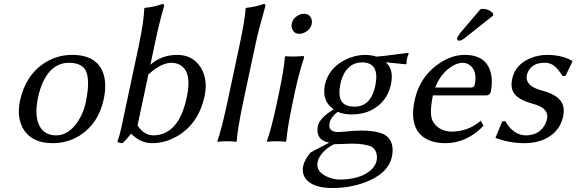

<svg xmlns="http://www.w3.org/2000/svg" viewBox="-20 -718 2930 976"><path d="M81.5 -205.1Q109.9 -337.9 210.9 -400.9Q272.9 -439 347.2 -439Q477.1 -439 507.3 -337.9Q522.5 -285.2 507.3 -213.9Q481 -89.8 384.8 -28.8Q322.8 9.8 248 9.8Q133.8 9.8 92.3 -73.7Q65.9 -129.9 81.5 -205.1ZM332 -398.9Q230 -398.9 185.5 -267.6Q178.2 -245.6 173.3 -222.2Q150.4 -113.8 191.4 -61.5Q217.8 -30.3 265.1 -29.8Q329.1 -29.8 377 -102.1Q404.3 -144 415.5 -195.8Q444.3 -332 405.8 -373.5Q381.3 -398.4 332 -398.9Z M679.2 -81.1Q701.2 -43.9 738.3 -32.7Q748 -30.3 756.3 -29.8Q877.4 -29.8 921.4 -190.9Q925.8 -207 929.7 -224.1Q958 -358.4 890.1 -390.6Q872.6 -398.4 852.1 -398.9Q808.6 -398.9 755.9 -357.9Q745.6 -350.1 734.4 -339.8ZM768.1 -500 744.6 -389.2Q801.8 -439 880.4 -439Q960.4 -439 1001 -374Q1037.1 -314.5 1020.5 -231.9Q989.7 -85.9 875 -22.5Q815.9 9.8 753.9 9.8Q695.3 9.8 648.9 -36.1Q647 -38.1 646.5 -39.1Q623.5 -8.8 603 9.8Q583.5 9.3 576.7 2Q587.4 -25.4 597.7 -73.2L684.6 -481.9Q711.4 -608.4 713.4 -674.8L716.3 -678.2Q762.7 -682.1 807.1 -698.2Q814.9 -696.3 814.5 -688Q791 -608.9 768.1 -500Z M1136.2 -200.2 1196.3 -481.9Q1226.6 -625 1228.5 -674.8L1231 -678.2Q1277.3 -682.1 1322.3 -698.2Q1330.1 -696.3 1329.1 -688Q1294.4 -565.9 1280.3 -500L1216.3 -200.2Q1188 -65.9 1183.1 0L1180.2 2.9Q1162.6 0 1133.8 0Q1105 0 1086.4 2.9L1085 0Q1107.4 -65.4 1136.2 -200.2Z M1462.9 -597.2Q1469.2 -627.4 1501 -642.6Q1512.7 -647.9 1524.4 -647.9Q1553.7 -647.9 1563.5 -621.1Q1566.9 -608.9 1564.9 -597.2Q1558.6 -566.9 1526.4 -551.8Q1514.2 -546.4 1502.9 -545.9Q1473.6 -545.9 1464.4 -573.2Q1460.4 -585.4 1462.9 -597.2ZM1396 -234.9Q1424.3 -367.7 1428.2 -429.2L1430.7 -432.1Q1472.7 -428.7 1518.1 -433.1Q1525.4 -433.1 1525.4 -429.2Q1525.4 -426.3 1524.9 -422.9Q1497.6 -337.4 1479 -251L1464.4 -180.2Q1441.4 -70.8 1435.1 0L1432.1 2.9Q1414.6 0 1385.7 0Q1356.9 0 1338.4 2.9L1336.9 0Q1360.4 -68.4 1384.3 -180.2Z M1594.7 104Q1583 159.7 1654.8 185.1Q1682.6 194.8 1706.1 194.8Q1806.2 194.8 1861.8 149.9Q1887.7 127.9 1894 101.1Q1903.3 52.2 1870.6 28.8Q1837.4 12.2 1768.1 12.2Q1762.7 12.2 1738.3 13.2Q1695.8 15.1 1678.2 15.1Q1625.5 41 1602.5 83.5Q1596.7 94.7 1594.7 104ZM1967.3 -289.1Q1948.2 -200.2 1870.1 -159.2Q1824.7 -136.2 1768.6 -136.2Q1721.2 -136.7 1697.3 -149.9Q1662.1 -123.5 1655.8 -94.2Q1646.5 -51.3 1689.9 -47.4Q1696.3 -46.9 1703.6 -46.9Q1706.5 -46.9 1732.9 -48.8Q1772 -53.7 1816.9 -54.2Q1918.9 -53.7 1951.2 -21Q1985.4 14.6 1972.2 78.1Q1953.6 165.5 1833 210Q1756.3 237.8 1668.9 237.8Q1573.2 237.8 1535.6 192.9Q1513.2 164.1 1521.5 124Q1528.8 92.8 1558.1 58.1Q1572.3 48.8 1650.9 8.8Q1652.8 7.8 1653.8 7.3Q1588.4 -4.4 1594.2 -66.4Q1595.2 -73.2 1596.2 -79.1Q1606 -119.6 1676.3 -162.1Q1614.7 -204.1 1631.8 -287.1Q1649.9 -371.1 1735.8 -414.6Q1784.7 -438.5 1834 -439Q1868.2 -438.5 1893.6 -430.2Q1921.9 -431.6 2026.9 -445.8Q2042.5 -447.8 2055.2 -449.2L2057.6 -445.8Q2051.8 -431.6 2048.8 -419.9Q2046.4 -406.7 2046.4 -394L2043 -391.1Q1951.2 -400.9 1940.4 -401.4Q1983.4 -366.7 1967.3 -289.1ZM1888.2 -284.2Q1911.1 -399.9 1821.8 -400.9Q1749 -400.9 1719.2 -322.3Q1713.9 -307.6 1710.4 -292Q1689 -190.9 1756.8 -178.2Q1768.6 -176.3 1782.2 -175.8Q1859.9 -175.8 1884.3 -268.1Q1886.7 -276.4 1888.2 -284.2Z M2421.9 -670.9Q2428.7 -672.9 2436.5 -672.9Q2467.8 -671.4 2486.3 -649.9L2487.3 -639.2L2349.1 -529.8Q2326.2 -510.7 2314.9 -511.2Q2304.2 -511.2 2303.2 -521Q2303.2 -522.9 2303.7 -523.9Q2307.1 -535.2 2320.8 -551.8ZM2192.4 -272.9H2376.5Q2390.1 -274.4 2393.1 -287.1Q2408.2 -359.4 2365.2 -388.7Q2349.6 -398.4 2333 -398.9Q2295.9 -398.9 2253.9 -363.8Q2213.9 -329.1 2192.4 -272.9ZM2423.3 -104 2438 -79.1Q2366.7 -3.4 2272 8.3Q2257.8 9.8 2245.1 9.8Q2143.6 9.8 2101.6 -53.2Q2100.6 -55.2 2100.1 -56.2Q2066.9 -110.8 2087.9 -209Q2113.3 -328.1 2212.4 -395.5Q2276.9 -439 2341.8 -439Q2456.5 -439 2476.6 -340.3Q2484.9 -298.8 2474.6 -250Q2469.7 -233.9 2452.6 -232.9H2180.7Q2162.1 -144 2177.7 -106Q2205.6 -51.8 2274.9 -48.8Q2361.3 -49.8 2423.3 -104Z M2533.2 -101.1 2548.8 -102.1Q2587.9 -32.7 2651.4 -29.8Q2717.8 -29.8 2748 -80.6Q2756.8 -96.2 2760.7 -112.8Q2770 -157.2 2719.7 -179.7Q2704.1 -186.5 2677.2 -193.8Q2597.7 -217.3 2583.5 -263.2Q2577.1 -287.1 2583.5 -316.9Q2599.6 -393.1 2683.1 -424.8Q2720.7 -439 2760.3 -439Q2834 -439 2886.2 -410.2Q2888.2 -409.2 2888.7 -409.2L2890.1 -405.8L2854.5 -332L2840.3 -331.1Q2812 -375 2790 -388.2Q2771 -399.4 2747.6 -398.9Q2688.5 -398.9 2665.5 -356Q2660.6 -346.2 2658.2 -335.9Q2647.9 -280.3 2734.9 -257.8Q2842.8 -230.5 2845.7 -159.7Q2846.2 -144 2842.8 -127Q2826.7 -50.3 2754.9 -13.7Q2707.5 9.8 2643.6 9.8Q2568.8 9.3 2498.5 -17.1Z"/></svg>

Font: Linux Biolinum Slanted O
Style: Slanted
Weight: 400
Designer: Philipp H. Poll
Foundry: Philipp H. Poll
Version: Version 1.0.4